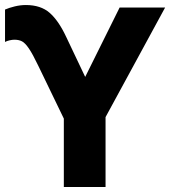

<svg xmlns="http://www.w3.org/2000/svg" viewBox="-20 -744 677 764"><path d="M243 -598 319 -438 456 -714H637L400 -278V0H234V-272L132 -483Q110 -529 95 -551Q80 -573 67.5 -579.5Q55 -586 37 -586Q29 -586 18 -583.5Q7 -581 0 -577V-706Q16 -713 38.5 -718.5Q61 -724 83 -724Q142 -724 177.5 -693Q213 -662 243 -598Z"/></svg>

Font: Noto Sans UI ExtraBold
Style: Regular
Weight: 800
Designer: Monotype Design Team
Foundry: Monotype Imaging Inc.
Version: Version 1.001